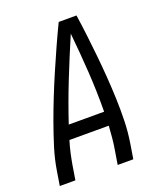

<svg xmlns="http://www.w3.org/2000/svg" viewBox="-136 -824 772 913"><g transform="rotate(-20 250.0 -367.5)"><path d="M8 0 20 -74Q29 -130 46.5 -186Q64 -242 84 -297.5Q104 -353 126 -408Q148 -463 171.5 -517.5Q195 -572 219.5 -626.5Q244 -681 270 -735H360Q368 -681 374.5 -626.5Q381 -572 386.5 -517.5Q392 -463 396 -408Q400 -353 402 -297.5Q404 -242 402.5 -186Q401 -130 392 -74L380 0H301L313 -74Q318 -103 320.5 -132Q323 -161 325 -190H126Q117 -161 110.5 -132Q104 -103 99 -74L87 0ZM327 -260Q328 -362 321.5 -462.5Q315 -563 305 -663Q262 -563 222 -462.5Q182 -362 148 -260Z"/></g></svg>

Font: Iosevka Curly
Style: Italic
Weight: 400
Italic angle: -9°
Monospace: yes
Designer: Belleve Invis
Foundry: Belleve Invis
Version: Version 22.1.2; ttfautohint (v1.8.4)